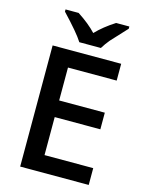

<svg xmlns="http://www.w3.org/2000/svg" viewBox="-135 -1012 829 1093"><g transform="rotate(15 279.0 -465.5)"><path d="M299 -842Q257 -887 189 -931H112V-918Q206 -819 236 -771H363Q380 -799 401 -824Q423 -849 488 -918V-931H410Q344 -889 299 -842ZM211 -99V-323H480V-421H211V-615H498V-714H94V0H498V-99Z"/></g></svg>

Font: OpenSansMMV
Style: Semibold
Weight: 600
Designer: Steve Matteson
Foundry: Ascender Corporation
Version: Version 6.000